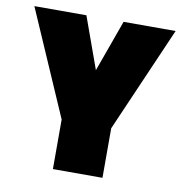

<svg xmlns="http://www.w3.org/2000/svg" viewBox="-73 -694 726 763"><g transform="rotate(10 290.0 -312.5)"><path d="M253 -314 365 -625H575L390 -200V0H190V-200L5 -625H215L327 -314Z"/></g></svg>

Font: Changa ExtraLight ExtraBold
Style: Regular
Weight: 800
Version: Version 3.002; ttfautohint (v1.8.2)